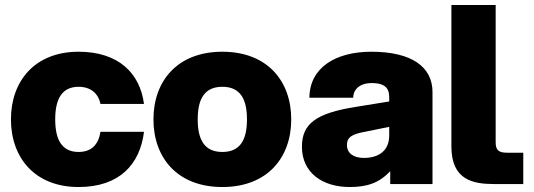

<svg xmlns="http://www.w3.org/2000/svg" viewBox="-20 -740 2147 772"><path d="M296 12C461 12 543 -80 559 -210H384C376 -158 347 -129 296 -129C229 -129 202 -178 202 -260C202 -342 229 -391 296 -391C343 -391 375 -366 384 -322H559C543 -445 457 -532 296 -532C120 -532 24 -414 24 -260C24 -106 120 12 296 12Z M874 12C1055 12 1151 -106 1151 -260C1151 -414 1055 -532 874 -532C693 -532 597 -414 597 -260C597 -106 693 12 874 12ZM775 -260C775 -342 802 -391 874 -391C946 -391 973 -342 973 -260C973 -178 946 -129 874 -129C802 -129 775 -178 775 -260Z M1549 0H1719V-370C1719 -470 1637 -532 1473 -532C1329 -532 1225 -468 1224 -347H1400C1400 -377 1423 -406 1475 -406C1536 -406 1545 -377 1545 -349V-332L1409 -310C1252 -285 1194 -243 1194 -150C1194 -45 1277 12 1386 12C1455 12 1505 -4 1549 -52ZM1375 -157C1375 -189 1397 -201 1447 -210L1545 -230V-196C1545 -130 1498 -105 1443 -105C1400 -105 1375 -125 1375 -157Z M1795 -720V-151C1795 -16 1882 0 1967 0H2084V-126H2018C1981 -126 1973 -140 1973 -169V-720Z"/></svg>

Font: Aspekta 850
Style: Regular
Weight: 850
Designer: Ivo Dolenc
Version: Version 2.000